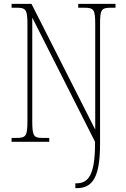

<svg xmlns="http://www.w3.org/2000/svg" viewBox="-20 -734 651 994"><path d="M370 240H377C458 240 498 186 498 11V-606C498 -683 503 -694 554 -694H578V-714H385V-694H417C467 -694 473 -683 473 -606V-63L143 -714H40V-694H67C115 -694 122 -683 122 -606V-108C122 -31 115 -20 66 -20H40V0H235V-20H199C154 -20 147 -31 147 -108V-643L472 0V9C472 172 437 215 376 215H370Z"/></svg>

Font: Noto Serif Bengali Condensed Thin
Style: Regular
Weight: 100
Width: 3
Designer: Juan Bruce, Universal Thirst, Indian Type Foundry and the Monotype Design Team.
Foundry: Monotype Imaging Inc.
Version: Version 2.003